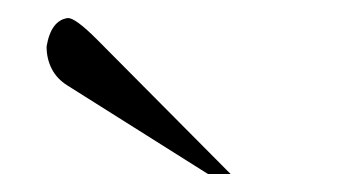

<svg xmlns="http://www.w3.org/2000/svg" viewBox="-20 -698 373 211"><path d="M233.4 -506.8H208.5L54.2 -604Q42.5 -611.3 36.9 -622.3Q31.2 -633.3 31.2 -647Q36.1 -675.8 54.7 -678.2Q63 -678.2 86.4 -654.8Z"/></svg>

Font: Atsinvsda
Style: Regular
Weight: 400
Designer: Al Webster
Foundry: Al Webster and Michael Everson
Version: Version 2.000